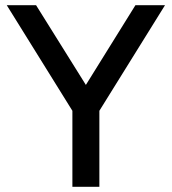

<svg xmlns="http://www.w3.org/2000/svg" viewBox="-20 -720 662 740"><path d="M332 -359H290L502 -700H616L363 -293V0H259V-293L6 -700H119Z"/></svg>

Font: SUSE Medium
Style: Regular
Weight: 500
Designer: Rene Bieder
Foundry: SUSE
Version: Version 1.000